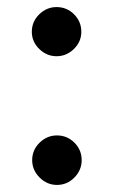

<svg xmlns="http://www.w3.org/2000/svg" viewBox="-20 -521 321 543"><path d="M70 -431Q70 -460 91 -480.5Q112 -501 140 -501Q169 -501 189.5 -480.5Q210 -460 210 -431Q210 -403 189 -382.5Q168 -362 140 -362Q112 -362 91 -382.5Q70 -403 70 -431ZM141 -138Q170 -138 190.5 -117.5Q211 -97 211 -68Q211 -40 190.5 -19Q170 2 141 2Q113 2 92 -19Q71 -40 71 -68Q71 -97 92 -117.5Q113 -138 141 -138Z"/></svg>

Font: Oak Sans SemiBold
Style: Regular
Weight: 600
Designer: Erik Kennedy, Walven
Foundry: Erik Kennedy, Walven
Version: Version 1.000